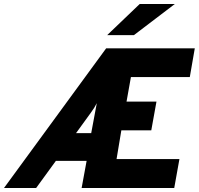

<svg xmlns="http://www.w3.org/2000/svg" viewBox="-63 -942 996 962"><path d="M474 -766 637 -922H813L608 -766ZM469 -700H913L888 -556H593L571 -433H721L695 -289H545L521 -145H836L810 0H346L371 -136H217L118 0H-43ZM394 -275 422 -425Q416 -413 409 -402Q402 -391 392 -377L318 -275Z"/></svg>

Font: Overpass Heavy
Style: Italic
Weight: 900
Italic angle: -10°
Designer: Delve Withrington, Dave Bailey
Foundry: Delve Fonts
Version: Version 3.000;DELV;Overpass